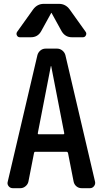

<svg xmlns="http://www.w3.org/2000/svg" viewBox="-20 -985 540 1005"><path d="M344.7 -935.5 427.7 -819.3Q434.6 -810.5 429.7 -800.3Q424.8 -790 414.1 -790H356.4Q321.3 -790 302.7 -821.3L250 -917Q250 -918 249 -918Q248 -918 248 -917L195.3 -821.3Q177.7 -790 141.6 -790H84Q73.2 -790 68.4 -799.8Q63.5 -809.6 70.3 -819.3L153.3 -935.5Q174.8 -964.8 209 -964.8H289.1Q323.2 -964.8 344.7 -935.5ZM246.1 -638.7 177.7 -287.1Q177.7 -282.2 181.6 -282.2H312.5Q316.4 -282.2 316.4 -287.1L248 -638.7Q248 -639.6 247.1 -639.6Q246.1 -639.6 246.1 -638.7ZM46.9 0Q33.2 0 24.9 -10.7Q16.6 -21.5 20.5 -34.2L175.8 -696.3Q179.7 -710.9 191.4 -720.7Q203.1 -730.5 218.8 -730.5H279.3Q293.9 -730.5 306.2 -720.7Q318.4 -710.9 322.3 -696.3L477.5 -34.2Q480.5 -21.5 472.2 -10.7Q463.9 0 451.2 0H407.2Q391.6 0 379.9 -9.8Q368.2 -19.5 365.2 -35.2L335.9 -184.6Q334 -189.5 330.1 -190.4H164.1Q159.2 -190.4 158.2 -184.6L128.9 -35.2Q126 -20.5 113.8 -10.3Q101.6 0 86.9 0Z"/></svg>

Font: Rounded-L Mgen+ 1m medium
Style: Regular
Weight: 500
Designer: [Source Han Sans]
Ryoko NISHIZUKA  (kana & ideographs); Paul D. Hunt (Latin, Greek & Cyrillic); Wenlong ZHANG  (bopomofo
Version: Version 1.059.20150602